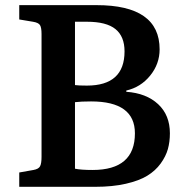

<svg xmlns="http://www.w3.org/2000/svg" viewBox="-20 -720 707 740"><path d="M54.2 0V-55.2L108.9 -64.9Q128.9 -68.4 134.5 -79.3Q140.1 -90.3 140.1 -115.2V-588.9Q140.1 -613.3 134.3 -623Q128.4 -632.8 106.9 -636.2L54.2 -645V-700.2H352.1Q595.2 -700.2 595.2 -529.8Q595.2 -473.6 558.8 -428.7Q522.5 -383.8 466.8 -371.1V-366.2Q543.9 -360.8 589.4 -318.6Q634.8 -276.4 634.8 -206.1Q634.8 -173.3 627 -145.3Q619.1 -117.2 599.1 -89.6Q579.1 -62 547.6 -42.7Q516.1 -23.4 464.8 -11.7Q413.6 0 347.2 0ZM314.9 -390.1Q460 -390.1 460 -522Q460 -579.6 425 -607.9Q390.1 -636.2 314.9 -636.2H269V-392.1Q282.2 -390.1 314.9 -390.1ZM336.9 -64.9Q500 -64.9 500 -206.1Q500 -329.1 331.1 -329.1Q292 -329.1 269 -326.2V-69.8Q291.5 -64.9 336.9 -64.9Z"/></svg>

Font: Literata Book SemiBold
Style: Regular
Weight: 600
Designer: Latin by Veronika Burian and Jose Scaglione. Greek by Irene Vlachou. Cyrillic by Vera Evstafieva
Foundry: TypeTogether
Version: Version 2.003;PS 002.003;hotconv 1.0.88;makeotf.lib2.5.64775